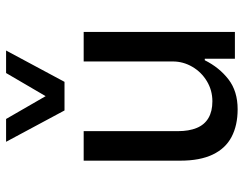

<svg xmlns="http://www.w3.org/2000/svg" viewBox="-105 -687 801 631"><g transform="rotate(-90 295.5 -371.5)"><path d="M252 9Q199 9 161 -11Q123 -31 103 -73Q83 -115 83 -179V-497H180V-187Q180 -151 190.5 -125.5Q201 -100 223 -87Q245 -74 278 -74Q314 -74 344 -92Q374 -110 391.5 -140Q409 -170 409 -204V-497H506V0H418V-99H413Q389 -51 350 -21Q311 9 252 9ZM248 -560 145 -752H220L295 -622L371 -752H445L342 -560Z"/></g></svg>

Font: Nunito Sans 7pt SemiCondensed Medium
Style: Regular
Weight: 500
Width: 4
Designer: Vernon Adams
Foundry: Vernon Adams
Version: Version 3.101;gftools[0.9.27]